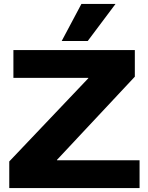

<svg xmlns="http://www.w3.org/2000/svg" viewBox="-20 -954 753 974"><path d="M27 0V-135L428 -557V-559H48V-700H664V-565L269 -143V-141H688V0ZM293 -746 393 -934H566L425 -746Z"/></svg>

Font: Georama SemiExpanded
Style: Bold
Weight: 700
Width: 6
Designer: Jean-Baptiste Levee
Foundry: Production Type
Version: Version 1.001